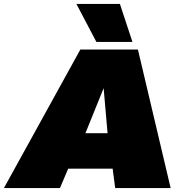

<svg xmlns="http://www.w3.org/2000/svg" viewBox="-62 -960 937 980"><path d="M-42 0 348 -707H642L809 0H526L513 -99H286L244 0ZM374 -280H487L467 -510ZM430 -746 328 -940H550L614 -746Z"/></svg>

Font: Georama Extended Black
Style: Italic
Weight: 900
Width: 7
Italic angle: -9°
Designer: Jean-Baptiste Levee
Foundry: Production Type
Version: Version 1.000